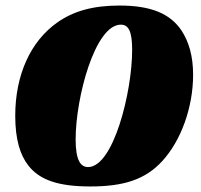

<svg xmlns="http://www.w3.org/2000/svg" viewBox="-20 -665 725 693"><path d="M411 -645C316 -645 245 -625 187 -584C90 -516 35 -394 35 -247C35 -161 53 -105 82 -68C123 -15 191 8 306 8C425 8 504 -16 566 -84C633 -157 677 -277 677 -395C677 -462 662 -514 635 -555C594 -616 525 -645 411 -645ZM298 -62C271 -62 253 -86 253 -162C253 -313 323 -576 416 -576C443 -576 457 -554 457 -485C457 -332 389 -62 298 -62Z"/></svg>

Font: Racing Sans One
Style: Regular
Weight: 400
Designer: Pablo Impallari, Rodrigo Fuenzalida
Foundry: Pablo Impallari, Rodrigo Fuenzalida
Version: Version 1.001